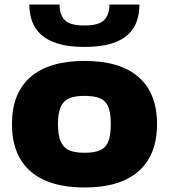

<svg xmlns="http://www.w3.org/2000/svg" viewBox="-20 -820 749 851"><path d="M355 11Q197 11 115 -61Q33 -133 33 -270Q33 -407 115 -478.5Q197 -550 355 -550Q512 -550 594 -478.5Q676 -407 676 -270Q676 -133 594 -61Q512 11 355 11ZM355 -143Q387 -143 409.5 -149Q432 -155 445.5 -169.5Q459 -184 465 -208.5Q471 -233 471 -270Q471 -306 465 -330.5Q459 -355 445.5 -369Q432 -383 409.5 -389Q387 -395 355 -395Q323 -395 300.5 -389Q278 -383 264 -368.5Q250 -354 243.5 -330Q237 -306 237 -270Q237 -234 243.5 -209.5Q250 -185 264 -170Q278 -155 300.5 -149Q323 -143 355 -143ZM354 -612Q284 -612 237 -626.5Q190 -641 162 -666.5Q134 -692 122 -726.5Q110 -761 110 -800H244Q244 -755 267 -731Q290 -707 354 -707Q418 -707 441.5 -731Q465 -755 465 -800H598Q598 -759 586 -725Q574 -691 546 -665.5Q518 -640 471 -626Q424 -612 354 -612Z"/></svg>

Font: Encode Sans Wide
Style: ExtraBold
Weight: 800
Designer: Pablo Impallari, Andres Torresi
Foundry: Pablo Impallari, Andres Torresi
Version: Version 1.000; ttfautohint (v1.00) -l 8 -r 50 -G 200 -x 14 -